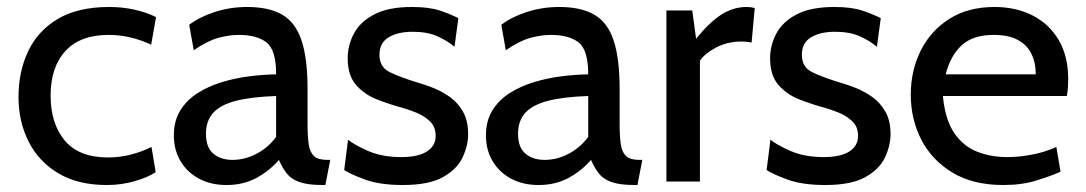

<svg xmlns="http://www.w3.org/2000/svg" viewBox="-20 -520 3110 550"><path d="M286 10Q203 10 146.8 -23.8Q90.5 -57.5 61.8 -114.8Q33 -172 33 -242Q33 -315 60.8 -373.5Q88.5 -432 146 -466Q203.5 -500 293 -500Q331.5 -500 365.8 -492.2Q400 -484.5 427 -471L413 -392Q385.5 -405 354.8 -412.5Q324 -420 291 -420Q210 -420 167.5 -374Q125 -328 125 -246Q125 -166 165.5 -117.5Q206 -69 289 -69Q323 -69 354.2 -77Q385.5 -85 414 -99L426 -27Q406 -13 367.5 -1.5Q329 10 286 10Z M629 10Q583.5 10 549.5 -8.5Q515.5 -27 496.8 -59Q478 -91 478 -132Q478 -173.5 496.2 -203.2Q514.5 -233 545.2 -252.8Q576 -272.5 614 -284.2Q652 -296 692.8 -301.2Q733.5 -306.5 771 -307Q771 -377 743.5 -398.5Q716 -420 664 -420Q636.5 -420 605.2 -411.5Q574 -403 535 -376L522 -449Q551.5 -471.5 595.5 -485.8Q639.5 -500 688 -500Q750 -500 788 -478.2Q826 -456.5 843.5 -405Q861 -353.5 861 -265V-165Q861 -130 864.2 -107.2Q867.5 -84.5 879.2 -73.2Q891 -62 917 -62H926L912 10H905Q861.5 10 837.8 1.5Q814 -7 801.5 -23Q789 -39 779 -62Q751.5 -30 714 -10Q676.5 10 629 10ZM646 -62Q682 -62 715.8 -80Q749.5 -98 771 -128V-245Q699.5 -242.5 655.2 -231Q611 -219.5 590.5 -196.5Q570 -173.5 570 -137Q570 -97.5 591.2 -79.8Q612.5 -62 646 -62Z M1134 10Q1069 10 1026.2 -5.5Q983.5 -21 966 -33L977 -120Q993 -106 1033.5 -88Q1074 -70 1130 -70Q1177.5 -70 1202.8 -86Q1228 -102 1228 -131Q1228 -156.5 1211.8 -172.2Q1195.5 -188 1172.8 -197.2Q1150 -206.5 1130 -212Q1096.5 -221 1060.8 -234.8Q1025 -248.5 1000.5 -276Q976 -303.5 976 -353Q976 -390.5 994 -424.2Q1012 -458 1052.5 -479Q1093 -500 1160 -500Q1209 -500 1239.8 -489.8Q1270.5 -479.5 1293 -468L1282 -386Q1260.5 -404 1232 -416.5Q1203.5 -429 1162 -429Q1120 -429 1093.5 -413.2Q1067 -397.5 1067 -363Q1067 -328.5 1095.2 -314Q1123.5 -299.5 1181 -282Q1199 -277 1222.8 -267.5Q1246.5 -258 1269 -242Q1291.5 -226 1306.2 -200.2Q1321 -174.5 1321 -136Q1321 -103.5 1305.5 -69.8Q1290 -36 1249.5 -13Q1209 10 1134 10Z M1523 10Q1477.5 10 1443.5 -8.5Q1409.5 -27 1390.8 -59Q1372 -91 1372 -132Q1372 -173.5 1390.2 -203.2Q1408.5 -233 1439.2 -252.8Q1470 -272.5 1508 -284.2Q1546 -296 1586.8 -301.2Q1627.5 -306.5 1665 -307Q1665 -377 1637.5 -398.5Q1610 -420 1558 -420Q1530.5 -420 1499.2 -411.5Q1468 -403 1429 -376L1416 -449Q1445.5 -471.5 1489.5 -485.8Q1533.5 -500 1582 -500Q1644 -500 1682 -478.2Q1720 -456.5 1737.5 -405Q1755 -353.5 1755 -265V-165Q1755 -130 1758.2 -107.2Q1761.5 -84.5 1773.2 -73.2Q1785 -62 1811 -62H1820L1806 10H1799Q1755.5 10 1731.8 1.5Q1708 -7 1695.5 -23Q1683 -39 1673 -62Q1645.5 -30 1608 -10Q1570.5 10 1523 10ZM1540 -62Q1576 -62 1609.8 -80Q1643.5 -98 1665 -128V-245Q1593.5 -242.5 1549.2 -231Q1505 -219.5 1484.5 -196.5Q1464 -173.5 1464 -137Q1464 -97.5 1485.2 -79.8Q1506.5 -62 1540 -62Z M1889 0V-490H1963L1974 -409Q2011.5 -455.5 2045.8 -477.8Q2080 -500 2119 -500Q2131.5 -500 2142 -497L2133 -398Q2126.5 -399.5 2119.2 -400.2Q2112 -401 2103 -401Q2064 -401 2031.2 -383.8Q1998.5 -366.5 1985 -346V0Z M2344 10Q2279 10 2236.2 -5.5Q2193.5 -21 2176 -33L2187 -120Q2203 -106 2243.5 -88Q2284 -70 2340 -70Q2387.5 -70 2412.8 -86Q2438 -102 2438 -131Q2438 -156.5 2421.8 -172.2Q2405.5 -188 2382.8 -197.2Q2360 -206.5 2340 -212Q2306.5 -221 2270.8 -234.8Q2235 -248.5 2210.5 -276Q2186 -303.5 2186 -353Q2186 -390.5 2204 -424.2Q2222 -458 2262.5 -479Q2303 -500 2370 -500Q2419 -500 2449.8 -489.8Q2480.5 -479.5 2503 -468L2492 -386Q2470.5 -404 2442 -416.5Q2413.5 -429 2372 -429Q2330 -429 2303.5 -413.2Q2277 -397.5 2277 -363Q2277 -328.5 2305.2 -314Q2333.5 -299.5 2391 -282Q2409 -277 2432.8 -267.5Q2456.5 -258 2479 -242Q2501.5 -226 2516.2 -200.2Q2531 -174.5 2531 -136Q2531 -103.5 2515.5 -69.8Q2500 -36 2459.5 -13Q2419 10 2344 10Z M2854 10Q2767.5 10 2708.5 -25.5Q2649.5 -61 2619.2 -119.8Q2589 -178.5 2589 -249Q2589 -317.5 2617.2 -374.5Q2645.5 -431.5 2699.2 -465.8Q2753 -500 2829 -500Q2890 -500 2937.8 -475.8Q2985.5 -451.5 3012.8 -405.2Q3040 -359 3040 -293Q3040 -282.5 3039.2 -270.2Q3038.5 -258 3036 -245H2681Q2687.5 -177 2713.5 -139Q2739.5 -101 2779 -85.5Q2818.5 -70 2865 -70Q2899 -70 2936 -77Q2973 -84 3006 -99L3018 -28Q2989.5 -15.5 2948.5 -2.8Q2907.5 10 2854 10ZM2689 -307H2947Q2947 -341.5 2934 -367Q2921 -392.5 2894.5 -406.2Q2868 -420 2827 -420Q2767 -420 2734.8 -390.2Q2702.5 -360.5 2689 -307Z"/></svg>

Font: Cabin Resolve
Style: Regular-Resolve
Weight: 400
Designer: Pablo Impallari
Foundry: Pablo Impallari. http://www.impallari.com Igino Marini. http://www.ikern.com
Version: Version 3.001